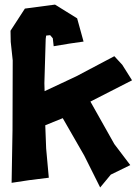

<svg xmlns="http://www.w3.org/2000/svg" viewBox="-20 -784 602 847"><path d="M27.3 -599.6 36.1 -517.6 35.2 -209 31.2 22.5 109.4 10.7 195.3 0 183.6 -128.9 179.7 -231.4 256.8 -262.7 351.6 -97.7 421.9 43 468.8 -13.7 554.7 -55.7 484.4 -148.4 378.9 -335.9 562.5 -429.7 519.5 -498 484.4 -536.1 316.4 -447.3 176.8 -381.8 175.8 -417 181.6 -612.3 183.6 -627 201.2 -628.9 212.9 -615.2 216.8 -580.1 287.1 -591.8 348.6 -600.6 320.3 -703.1 222.7 -763.7 89.8 -746.1 26.4 -648.4Z"/></svg>

Font: MaokenAssortedSans-Lite
Style: Lite
Weight: 400
Version: Version 1.400